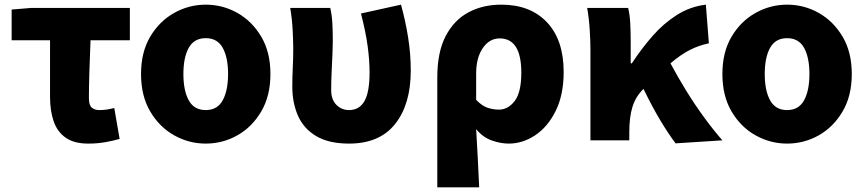

<svg xmlns="http://www.w3.org/2000/svg" viewBox="-20 -603 3719 825"><path d="M359 14Q298 14 262 -11.5Q226 -37 210.5 -82Q195 -127 195 -187V-430H30V-562L115 -569H538V-430H369Q366 -360 364 -293.5Q362 -227 362 -181Q362 -151 374.5 -140.5Q387 -130 406 -130Q422 -130 437 -132Q452 -134 471 -139L494 -6Q466 2 432 8Q398 14 359 14Z M864 14Q792 14 728.5 -21.5Q665 -57 625.5 -124Q586 -191 586 -285Q586 -379 625.5 -445.5Q665 -512 728.5 -547.5Q792 -583 864 -583Q937 -583 1000 -547.5Q1063 -512 1102.5 -445.5Q1142 -379 1142 -285Q1142 -191 1102.5 -124Q1063 -57 1000 -21.5Q937 14 864 14ZM864 -130Q914 -130 937 -172Q960 -214 960 -285Q960 -356 937 -397.5Q914 -439 864 -439Q814 -439 791 -397.5Q768 -356 768 -285Q768 -214 791 -172Q814 -130 864 -130Z M1480 14Q1393 14 1339 -18Q1285 -50 1260.5 -105.5Q1236 -161 1236 -231Q1236 -272 1238 -312Q1240 -352 1240 -392Q1240 -426 1237.5 -474Q1235 -522 1227 -569H1399Q1406 -540 1408 -504Q1410 -468 1410 -427Q1410 -405 1408.5 -370Q1407 -335 1405 -294.5Q1403 -254 1403 -216Q1403 -175 1425.5 -152.5Q1448 -130 1480 -130Q1524 -130 1546 -168.5Q1568 -207 1568 -292Q1568 -345 1559.5 -406.5Q1551 -468 1531 -545L1703 -583Q1722 -515 1733.5 -443Q1745 -371 1745 -300Q1745 -155 1678 -70.5Q1611 14 1480 14Z M1859 202V-270Q1859 -379 1895 -448Q1931 -517 1993 -550Q2055 -583 2134 -583Q2259 -583 2330.5 -507Q2402 -431 2402 -294Q2402 -196 2368 -127Q2334 -58 2280 -22Q2226 14 2166 14Q2131 14 2093 0.5Q2055 -13 2026 -48Q2030 16 2033 78Q2036 140 2039 202ZM2124 -132Q2163 -132 2191.5 -169Q2220 -206 2220 -291Q2220 -438 2127 -438Q2083 -438 2054.5 -396.5Q2026 -355 2026 -287V-174Q2051 -148 2075 -140Q2099 -132 2124 -132Z M2517 0V-392Q2517 -426 2514 -474.5Q2511 -523 2503 -569H2679Q2686 -541 2688 -504.5Q2690 -468 2690 -427V-331H2695Q2737 -395 2784.5 -449Q2832 -503 2889 -539Q2946 -575 3013 -583L3026 -417Q2983 -408 2944.5 -388.5Q2906 -369 2861 -331Q2890 -276 2927.5 -215Q2965 -154 3006 -98Q3047 -42 3084 0L2883 13Q2852 -28 2817.5 -85.5Q2783 -143 2745 -221L2743 -219Q2711 -187 2697.5 -143.5Q2684 -100 2684 -35V0Z M3362 14Q3290 14 3226.5 -21.5Q3163 -57 3123.5 -124Q3084 -191 3084 -285Q3084 -379 3123.5 -445.5Q3163 -512 3226.5 -547.5Q3290 -583 3362 -583Q3435 -583 3498 -547.5Q3561 -512 3600.5 -445.5Q3640 -379 3640 -285Q3640 -191 3600.5 -124Q3561 -57 3498 -21.5Q3435 14 3362 14ZM3362 -130Q3412 -130 3435 -172Q3458 -214 3458 -285Q3458 -356 3435 -397.5Q3412 -439 3362 -439Q3312 -439 3289 -397.5Q3266 -356 3266 -285Q3266 -214 3289 -172Q3312 -130 3362 -130Z"/></svg>

Font: Source Han Sans CN Heavy
Style: Regular
Weight: 900
Designer: Ryoko NISHIZUKA 西塚涼子 (kana, bopomofo & ideographs); Paul D. Hunt (Latin, Greek & Cyrillic); Sandoll Communications 산돌커뮤니
Foundry: Adobe
Version: Version 2.000;hotconv 1.0.107;makeotfexe 2.5.65593